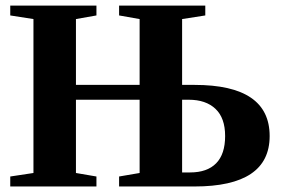

<svg xmlns="http://www.w3.org/2000/svg" viewBox="-20 -675 1042 695"><path d="M411.1 0V-36.1L485.4 -48.8V-314H254.9V-48.8L329.1 -36.1V0H17.1V-36.1L101.1 -48.8V-606L17.1 -619.1V-654.8H329.1V-619.1L254.9 -606V-367.7H485.4V-606L411.1 -619.1V-654.8H723.1V-619.1L639.2 -606V-367.7H684.1Q956.1 -367.7 956.1 -182.6Q956.1 0 684.1 0ZM794.9 -182.6Q794.9 -248 760 -281Q725.1 -314 663.1 -314H639.2V-50.8H668Q730 -50.8 762.5 -84Q794.9 -117.2 794.9 -182.6Z"/></svg>

Font: Tinos
Style: Bold
Weight: 700
Designer: Steve Matteson
Foundry: Monotype Imaging Inc.
Version: Version 1.23